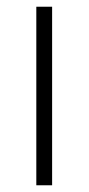

<svg xmlns="http://www.w3.org/2000/svg" viewBox="-20 -551 264 571"><path d="M135 0H88V-531H135Z"/></svg>

Font: Noto Sans Syriac Eastern ExtraLight
Style: Regular
Weight: 250
Designer: Patrick Giasson and the Monotype Design Team
Foundry: Monotype Imaging Inc.
Version: Version 3.001